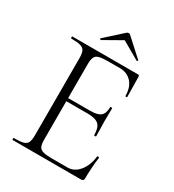

<svg xmlns="http://www.w3.org/2000/svg" viewBox="-189 -896 910 1004"><g transform="rotate(30 266.5 -394.0)"><path d="M457 0H44Q42 0 42 -6Q42 -12 44 -12Q82 -12 101 -17Q120 -22 126.5 -37Q133 -52 133 -81V-544Q133 -573 126.5 -587.5Q120 -602 101 -607.5Q82 -613 44 -613Q42 -613 42 -619Q42 -625 44 -625H440Q449 -625 449 -616L451 -495Q451 -492 445.5 -492Q440 -492 440 -495Q440 -547 413 -576.5Q386 -606 342 -606H273Q236 -606 217.5 -601Q199 -596 192.5 -581.5Q186 -567 186 -538V-85Q186 -57 192.5 -43Q199 -29 217.5 -24Q236 -19 273 -19H365Q405 -19 434 -54Q463 -89 470 -146Q470 -149 476 -148.5Q482 -148 482 -145Q478 -119 475.5 -82.5Q473 -46 473 -15Q473 0 457 0ZM401 -235Q401 -280 382 -298Q363 -316 315 -316H161V-335H318Q364 -335 382 -350.5Q400 -366 400 -404Q400 -406 406 -406Q412 -406 412 -404Q412 -375 411.5 -359Q411 -343 411 -325Q411 -303 412 -281.5Q413 -260 413 -235Q413 -233 407 -233Q401 -233 401 -235ZM176 -690 279 -783Q284 -788 291 -788Q298 -788 302 -783L404 -690Q407 -689 404 -685.5Q401 -682 399 -683L291 -745L182 -683Q181 -682 177.5 -685.5Q174 -689 176 -690Z"/></g></svg>

Font: Cormorant Infant Light Light
Style: Regular
Weight: 300
Version: Version 4.001